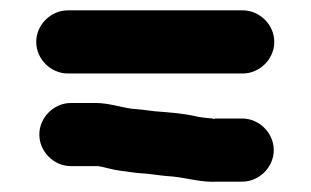

<svg xmlns="http://www.w3.org/2000/svg" viewBox="-20 -492 600 371"><path d="M117 -171H170C175 -170 181 -169 188 -167C207 -162 222 -161 243 -158C246 -158 263 -156 267 -156C285 -154 295 -152 313 -151C343 -148 369 -139 401 -141H448C481 -141 509 -169 509 -202C509 -235 481 -263 448 -263H396C394 -262 392 -262 391 -263C379 -264 367 -265 355 -268C332 -273 305 -275 279 -277L255 -280C248 -281 241 -281 234 -282C213 -285 189 -293 165 -293H117C84 -293 56 -265 56 -232C56 -199 84 -171 117 -171ZM111 -350H449C482 -350 510 -378 510 -411C510 -444 482 -472 449 -472H111C78 -472 50 -444 50 -411C50 -378 78 -350 111 -350Z"/></svg>

Font: Electronic
Style: Ti
Weight: 900
Version: Version 1.011